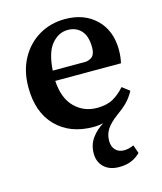

<svg xmlns="http://www.w3.org/2000/svg" viewBox="-110 -584 750 889"><g transform="rotate(-15 265.5 -139.5)"><path d="M284 -451Q241 -451 208 -413Q175 -375 169 -287H329Q356 -292 364.5 -306.5Q373 -321 373 -344Q373 -397 349 -424Q325 -451 284 -451ZM352 224Q306 224 279.5 199Q253 174 253 133Q253 91 276 59.5Q299 28 332 9Q320 11 308 12.5Q296 14 285 14Q173 14 106.5 -53.5Q40 -121 40 -241Q40 -320 72.5 -379Q105 -438 160.5 -470.5Q216 -503 285 -503Q377 -503 433.5 -448Q490 -393 490 -300Q490 -282 488 -266Q486 -250 483 -238H168Q173 -154 216.5 -110.5Q260 -67 324 -67Q371 -67 401.5 -84.5Q432 -102 457 -131L492 -104Q476 -74 455 -53Q434 -32 404 -11Q370 14 353.5 38.5Q337 63 337 95Q337 123 352.5 139Q368 155 393 155Q416 155 440 144L454 184Q435 203 410.5 213.5Q386 224 352 224Z"/></g></svg>

Font: Source Serif 4 SmText Semibold
Style: Regular
Weight: 600
Designer: Frank Grießhammer
Foundry: Adobe
Version: Version 4.005;hotconv 1.1.0;makeotfexe 2.6.0